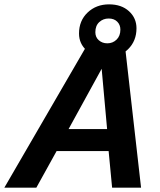

<svg xmlns="http://www.w3.org/2000/svg" viewBox="-69 -862 736 882"><path d="M-49 0 334 -660H504L579 0H446L430 -168H191L98 0ZM246 -269H423L398 -546ZM432 -842Q489 -842 523.5 -810.5Q558 -779 558 -732Q558 -674 519.5 -636Q481 -598 422 -598Q365 -598 329.5 -629.5Q294 -661 294 -708Q294 -767 333.5 -804.5Q373 -842 432 -842ZM430 -777Q405 -777 387 -760.5Q369 -744 369 -714Q369 -691 385 -677Q401 -663 424 -663Q449 -663 466.5 -680Q484 -697 484 -726Q484 -748 469.5 -762.5Q455 -777 430 -777Z"/></svg>

Font: Kantumruy Pro SemiBold
Style: Italic
Weight: 600
Italic angle: -13°
Version: Version 1.002